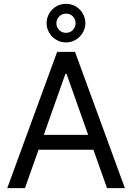

<svg xmlns="http://www.w3.org/2000/svg" viewBox="-20 -976 686 996"><path d="M17.6 0 276.4 -707H369.1L627.9 0H535.2L325.2 -592.8H319.3L109.4 0ZM503.9 -276.4V-199.2H141.6V-276.4ZM221.7 -855.5Q221.7 -882.8 235.4 -906.2Q249 -929.7 272 -942.9Q294.9 -956.1 322.3 -956.1Q349.6 -956.1 372.6 -942.9Q395.5 -929.7 409.2 -906.2Q422.9 -882.8 422.9 -855.5Q422.9 -829.1 409.2 -806.2Q395.5 -783.2 372.6 -769.5Q349.6 -755.9 322.3 -755.9Q294.9 -755.9 272 -769.5Q249 -783.2 235.4 -806.2Q221.7 -829.1 221.7 -855.5ZM372.1 -855.5Q372.1 -877 357.9 -891.1Q343.8 -905.3 322.3 -905.3Q301.8 -905.3 287.1 -890.6Q272.5 -876 272.5 -855.5Q272.5 -835 287.1 -820.3Q301.8 -805.7 322.3 -805.7Q343.8 -805.7 357.9 -820.3Q372.1 -835 372.1 -855.5Z"/></svg>

Font: Pretendard Std Variable
Style: Regular
Weight: 400
Designer: Base glyphs from Inter by Rasmus Andersson; Hangeul glyphs from Noto Sans CJK(Source Han Sans) by Jang Soo-young and Kan
Foundry: Kil Hyung-jin
Version: Version 1.309;Glyphs 3.2 (3225)